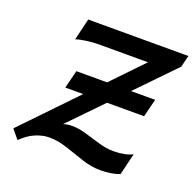

<svg xmlns="http://www.w3.org/2000/svg" viewBox="-95 -588 712 699"><g transform="rotate(20 260.5 -238.0)"><path d="M132.8 -488.3H521L509.8 -442.9L176.8 -99.1Q192.4 -104.5 211.4 -104.5Q236.8 -104.5 266.1 -95.7Q295.4 -86.9 325.4 -78.1Q355.5 -69.3 381.8 -69.3Q427.7 -69.3 456.1 -84L436 0Q405.3 12.2 360.8 12.2Q326.7 12.2 290 0Q253.4 -12.2 217.3 -24.4Q181.2 -36.6 147.5 -36.6Q122.1 -36.6 94.5 -25.1Q66.9 -13.7 41 12.2L12.2 -22.9L390.6 -416.5H200.2Q178.7 -416.5 153.3 -413.1Q127.9 -409.7 112.8 -404.3ZM139.2 -227.1 156.7 -296.9H461.9L444.3 -227.1Z"/></g></svg>

Font: Andika
Style: Italic
Weight: 400
Italic angle: -14°
Designer: Victor Gaultney, Annie Olsen, Julie Remington, Don Collingsworth, Eric Hays, Becca Hirsbrunner
Foundry: SIL International
Version: Version 6.101